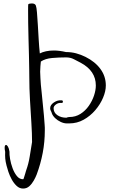

<svg xmlns="http://www.w3.org/2000/svg" viewBox="-20 -780 712 1114"><path d="M114 314Q93 314 76.5 298.5Q60 283 48 261Q36 239 28.5 216.5Q21 194 18 181Q12 158 10.5 140.5Q9 123 10 101Q7 87 7 78Q7 61 15 61Q20 61 26 70.5Q32 80 35 100Q34 116 38.5 142.5Q43 169 53 196Q63 223 78 241.5Q93 260 114 260Q117 260 121 244.5Q125 229 127 225Q129 220 129.5 216Q130 212 132 208Q146 169 152.5 127.5Q159 86 166 44Q166 -5 162 -68Q158 -131 154 -199.5Q150 -268 150 -333Q150 -345 149.5 -379Q149 -413 148 -458.5Q147 -504 145.5 -553Q144 -602 143.5 -645.5Q143 -689 143 -718Q143 -753 144 -755Q149 -760 165 -760Q183 -760 188 -748Q192 -738 194.5 -707.5Q197 -677 199.5 -636Q202 -595 204.5 -551Q207 -507 211 -470Q226 -478 247 -482.5Q268 -487 293 -487Q324 -487 363 -478Q394 -478 422 -470.5Q450 -463 476 -450Q532 -422 563 -379.5Q594 -337 594 -284Q594 -251 578 -213Q562 -175 533 -141Q504 -107 465.5 -85.5Q427 -64 382 -64H367Q351 -64 332.5 -72.5Q314 -81 300 -94.5Q286 -108 281 -122Q279 -130 275 -137Q271 -144 271 -152Q271 -171 292.5 -185.5Q314 -200 337 -198Q345 -198 345 -190Q345 -181 334 -183Q318 -184 304.5 -174Q291 -164 291 -152Q291 -127 312.5 -112Q334 -97 365 -97Q370 -99 374 -100Q378 -101 382 -101Q418 -101 446.5 -119Q475 -137 495 -165.5Q515 -194 525.5 -225.5Q536 -257 536 -284Q536 -369 448 -416Q428 -426 408.5 -436.5Q389 -447 363 -447Q322 -447 282.5 -443.5Q243 -440 217 -423Q216 -412 214.5 -396.5Q213 -381 213 -364Q213 -347 214.5 -328Q216 -309 217 -289Q219 -271 222 -240.5Q225 -210 228.5 -175Q232 -140 235 -108.5Q238 -77 239 -56Q240 -48 240 -39Q240 -30 240 -22Q240 43 228 106.5Q216 170 193 232Q187 248 176 267.5Q165 287 150 300.5Q135 314 114 314Z"/></svg>

Font: Ruge Boogie
Style: Regular
Weight: 400
Designer: Robert E. Leuschke
Foundry: Robert E. Leuschke
Version: Version 1.010; ttfautohint (v1.8.3)